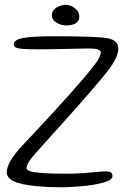

<svg xmlns="http://www.w3.org/2000/svg" viewBox="-20 -758 540 792"><path d="M232.5 14.5Q180.5 14.5 134.5 10.2Q88.5 6 62 -1.5Q35 -8 21.5 -19.8Q8 -31.5 8 -47Q8 -68.5 24.2 -96.2Q40.5 -124 72 -157.5Q93.5 -180 124.5 -213.2Q155.5 -246.5 191 -285Q226.5 -323.5 261 -362Q295.5 -400.5 324 -434Q352.5 -467.5 369.5 -490Q383.5 -508 389.5 -521.5Q395.5 -535 395.5 -543Q395.5 -549.5 384.5 -553.8Q373.5 -558 351 -558Q343 -558 316.5 -557.5Q290 -557 255.5 -556.2Q221 -555.5 189 -555Q157 -554.5 138 -554.5Q100 -554.5 77.8 -556Q55.5 -557.5 46.2 -561.5Q37 -565.5 37 -574Q37 -584 45.5 -590.5Q54 -597 74.2 -601Q94.5 -605 128.8 -606.8Q163 -608.5 214.5 -608.5Q250 -608.5 292.2 -607.8Q334.5 -607 370 -605.2Q405.5 -603.5 421 -601Q444 -597 456 -586.2Q468 -575.5 468 -557.5Q468 -545 463.5 -532Q459 -519 451.2 -505.2Q443.5 -491.5 433 -477Q423 -463 398.8 -433.8Q374.5 -404.5 341 -366Q307.5 -327.5 270 -285.5Q232.5 -243.5 196 -203.2Q159.5 -163 130.5 -130Q110 -108.5 99.8 -92Q89.5 -75.5 89.5 -63.5Q89.5 -57 104 -52Q118.5 -47 154.5 -44.2Q190.5 -41.5 254 -41.5Q294 -41.5 326 -44Q358 -46.5 381.2 -48.8Q404.5 -51 416.5 -51Q426.5 -51 432.5 -49Q438.5 -47 441.2 -43Q444 -39 444 -32Q444 -21.5 429.8 -14Q415.5 -6.5 391.8 -1Q368 4.5 339.5 7.8Q311 11 283.2 12.8Q255.5 14.5 232.5 14.5ZM254.5 -653Q231.5 -653 212.8 -664.5Q194 -676 194 -696.5Q194 -708.5 202.5 -717.8Q211 -727 224.2 -732.5Q237.5 -738 250.5 -738Q264.5 -738 277.5 -731.5Q290.5 -725 298.8 -714.2Q307 -703.5 307 -690Q307 -670 291.5 -661.5Q276 -653 254.5 -653Z"/></svg>

Font: Gluten Thin ExtraLight
Style: Regular
Weight: 250
Version: Version 1.300